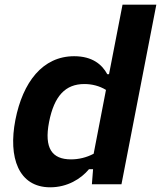

<svg xmlns="http://www.w3.org/2000/svg" viewBox="-20 -785 686 818"><path d="M45.5 -274C14.5 -114.5 58.5 13 194 13C267 13 325 -23 359 -64H376.5L371.5 0H497.5L646 -765H502L444.5 -469H437C415 -510 373.5 -545.5 296 -545.5C161.5 -545.5 77 -435 45.5 -274ZM189 -265C211 -377 259 -427 339.5 -427C370.5 -427 403 -419.5 431.5 -402L379 -130C348 -113.5 314.5 -106 282.5 -106C201.5 -106 167.5 -153.5 189 -265Z"/></svg>

Font: Monaspace Neon
Style: Bold Italic
Weight: 700
Italic angle: -11°
Designer: Riley Cran & the Lettermatic Team
Foundry: Lettermatic
Version: Version 1.200 (Monaspace Neon)